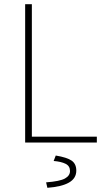

<svg xmlns="http://www.w3.org/2000/svg" viewBox="-20 -680 500 916"><path d="M100 0V-660H132V-28H442V0ZM206 216 200 190Q266 185 290 171.5Q314 158 314 136Q314 112 293 101.5Q272 91 236 88L246 62Q300 71 322 86.5Q344 102 344 134Q344 171 309 191Q274 211 206 216Z"/></svg>

Font: Mada ExtraLight
Style: Regular
Weight: 250
Designer: Khaled Hosny
Version: Version 1.5